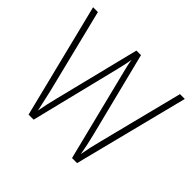

<svg xmlns="http://www.w3.org/2000/svg" viewBox="-163 -921 1128 1128"><g transform="rotate(45 400.5 -357.0)"><path d="M782 -714H742L608 -185C595 -136 587 -98 579 -53C571 -99 564 -133 551 -185L418 -714H380L249 -187C238 -145 228 -99 220 -56C213 -90 204 -130 191 -186L60 -714H20L198 0H240L379 -563C387 -596 393 -621 398 -656C404 -618 411 -591 421 -552L559 0H601Z"/></g></svg>

Font: Noto Sans Myanmar UI SemiCondensed ExtraLight
Style: Regular
Weight: 200
Width: 4
Designer: Monotype Design Team
Foundry: Monotype Imaging Inc.
Version: Version 2.103